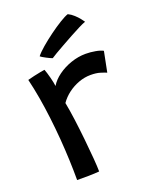

<svg xmlns="http://www.w3.org/2000/svg" viewBox="-139 -812 704 890"><g transform="rotate(-20 213.0 -367.0)"><path d="M140 -443Q155 -468.5 183.8 -489.5Q212.5 -510.5 248.8 -523Q285 -535.5 321.5 -535.5Q345 -535.5 369 -531.2Q393 -527 406.5 -519.5L386.5 -419Q374.5 -424 355.8 -429.8Q337 -435.5 309.5 -435.5Q280 -435.5 250.8 -424.8Q221.5 -414 197 -395.5Q172.5 -377 156 -353Q163 -318 169.8 -267.5Q176.5 -217 182 -164Q187.5 -111 191 -67.2Q194.5 -23.5 194.5 -1.5Q173 0.5 142 1Q111 1.5 85 1Q85 -45.5 83 -97.2Q81 -149 76.8 -203.2Q72.5 -257.5 66 -311.5Q59.5 -365.5 50.8 -416.2Q42 -467 31 -512.5Q44.5 -516.5 62.8 -520.5Q81 -524.5 96.5 -527.5Q112 -530.5 117.5 -531Q124 -514 131 -487Q138 -460 140 -443ZM307 -736.5Q322.5 -729 335.2 -717.2Q348 -705.5 357.2 -694Q366.5 -682.5 370.5 -676Q357.5 -671.5 335.8 -660.5Q314 -649.5 289 -635.8Q264 -622 239.8 -608.5Q215.5 -595 197.2 -584.2Q179 -573.5 172 -568.5Q168.5 -569.5 161 -573Q153.5 -576.5 144.8 -581Q136 -585.5 128.5 -590Q121 -594.5 118 -597.5Q130 -613 155 -634.5Q180 -656 209.8 -677.8Q239.5 -699.5 266 -715.8Q292.5 -732 307 -736.5Z"/></g></svg>

Font: Grandstander Thin
Style: Regular
Weight: 400
Version: Version 1.200